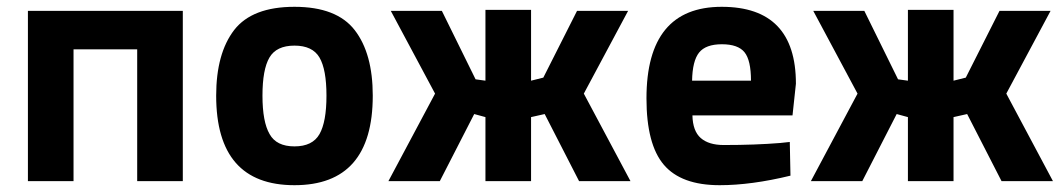

<svg xmlns="http://www.w3.org/2000/svg" viewBox="-20 -532 3123 564"><path d="M62 -500H517V0H383V-387H196V0H62Z M668 -444Q721 -512 845 -512Q969 -512 1022 -443.5Q1075 -375 1075 -251Q1075 12 845 12Q615 12 615 -251Q615 -375 668 -444ZM772 -138Q792 -102 845 -102Q898 -102 918.5 -138Q939 -174 939 -251Q939 -328 918.5 -363Q898 -398 845 -398Q792 -398 771.5 -363Q751 -328 751 -251Q751 -174 772 -138Z M1258 -257 1128 -500H1278L1377 -299L1406 -295V-503H1540V-295L1576 -304L1675 -500H1825L1695 -257L1832 0H1681L1580 -197L1540 -188V0H1406V-188L1373 -197L1272 0H1121Z M2014 -193Q2015 -147 2038.5 -126.5Q2062 -106 2106 -106Q2199 -106 2272 -112L2300 -115L2302 -16Q2187 12 2094 12Q1981 12 1930 -48Q1879 -108 1879 -243Q1879 -512 2100 -512Q2318 -512 2318 -286L2308 -193ZM2186 -295Q2186 -355 2167 -378.5Q2148 -402 2100.5 -402Q2053 -402 2033.5 -377.5Q2014 -353 2013 -295Z M2499 -257 2369 -500H2519L2618 -299L2647 -295V-503H2781V-295L2817 -304L2916 -500H3066L2936 -257L3073 0H2922L2821 -197L2781 -188V0H2647V-188L2614 -197L2513 0H2362Z"/></svg>

Font: Titillium Web[RUS by Daymarius]
Style: Bold
Weight: 700
Designer: Cyrillization by Daymarius
Foundry: Cyrillization by Daymarius
Version: Version 1.002 September 11, 2018